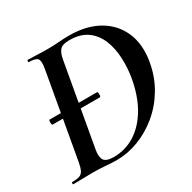

<svg xmlns="http://www.w3.org/2000/svg" viewBox="-142 -771 921 919"><g transform="rotate(-30 318.0 -311.5)"><path d="M69 -297Q66 -297 65 -304Q64 -311 65 -318Q66 -325 69 -325H331Q334 -325 335 -318Q336 -311 335 -304Q334 -297 331 -297ZM251 4Q227 4 191 1Q155 -2 124 -2Q91 -2 63.5 -1Q36 0 13 0Q10 0 10 -6Q10 -12 13 -12Q40 -12 54 -17Q68 -22 75.5 -37Q83 -52 88 -81L170 -544Q178 -587 168 -600Q158 -613 120 -613Q118 -613 118 -619Q118 -625 120 -625Q143 -625 171.5 -623.5Q200 -622 233 -622Q261 -622 291 -624.5Q321 -627 349 -627Q446 -627 512.5 -588.5Q579 -550 608 -481.5Q637 -413 621 -323Q608 -249 572 -188.5Q536 -128 484 -85Q432 -42 372 -19Q312 4 251 4ZM247 -16Q310 -16 363.5 -49.5Q417 -83 454.5 -146.5Q492 -210 508 -301Q517 -354 514.5 -408Q512 -462 494 -507Q476 -552 438.5 -579.5Q401 -607 340 -607Q302 -607 288 -591.5Q274 -576 268 -542L188 -92Q181 -53 192.5 -34.5Q204 -16 247 -16Z"/></g></svg>

Font: Cormorant Infant Light
Style: Italic
Weight: 300
Italic angle: -10°
Designer: Christian Thalmann (Catharsis Fonts)
Foundry: Catharsis Fonts
Version: Version 4.001